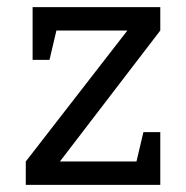

<svg xmlns="http://www.w3.org/2000/svg" viewBox="-20 -520 523 540"><path d="M430.8 -500V-434.2L148.5 -65.8H430.8V0H52.5V-65.8L338.3 -434.2H71.7V-500ZM430.8 -148.3V0H348.3L383.3 -148.3ZM71.7 -351.7V-500H154.2L119.2 -351.7Z"/></svg>

Font: Epunda Slab Light
Style: Regular
Weight: 300
Designer: Simon Atzbach
Foundry: typofactur
Version: Version 1.102